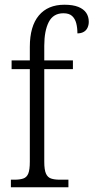

<svg xmlns="http://www.w3.org/2000/svg" viewBox="-20 -791 395 811"><path d="M26 0V-32H42Q64 -32 78.5 -37Q93 -42 99.5 -58Q106 -74 106 -108V-499H29V-536H106V-593Q106 -680 144 -725.5Q182 -771 252 -771Q288 -771 310.5 -762Q333 -753 344 -737Q355 -721 355 -699Q355 -685 349.5 -673.5Q344 -662 333 -656Q322 -650 307 -650Q307 -674 302 -693Q297 -712 284.5 -723.5Q272 -735 248 -735Q205 -735 186 -698Q167 -661 167 -598V-536H288V-499H167V-108Q167 -74 174 -58Q181 -42 195.5 -37Q210 -32 232 -32H269V0Z"/></svg>

Font: Noto Serif Khmer Condensed Light
Style: Regular
Weight: 300
Width: 3
Designer: Danh Hong and the Monotype Design Team
Foundry: Monotype Imaging Inc.
Version: Version 2.004